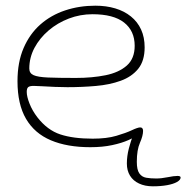

<svg xmlns="http://www.w3.org/2000/svg" viewBox="-20 -490 655 675"><path d="M297.5 27.5Q216 27.5 158.8 3.2Q101.5 -21 71.5 -72.2Q41.5 -123.5 41.5 -204.5Q41.5 -271.5 63 -321.2Q84.5 -371 122 -404Q159.5 -437 209.2 -453.5Q259 -470 315 -470Q353.5 -470 385.2 -460.5Q417 -451 440.2 -432.2Q463.5 -413.5 476 -386.2Q488.5 -359 488.5 -323.5Q488.5 -276 465.8 -248Q443 -220 404.2 -206Q365.5 -192 317 -187.8Q268.5 -183.5 217 -183.5Q198 -183.5 173.2 -184.5Q148.5 -185.5 127.5 -186.8Q106.5 -188 98.5 -188Q84 -188 79 -183.5Q74 -179 74 -167Q74 -150.5 83.8 -125.8Q93.5 -101 111.5 -77.5Q146.5 -32.5 192 -17.5Q237.5 -2.5 306 -2.5Q355 -2.5 389 -12.5Q423 -22.5 443.5 -32.2Q464 -42 473 -42Q477 -42 478.5 -40.2Q480 -38.5 480 -34.5Q480 -28.5 467.5 -18.2Q455 -8 431.5 2.5Q408 13 374.2 20.2Q340.5 27.5 297.5 27.5ZM246.5 -216Q304.5 -216 351.2 -225.5Q398 -235 425.8 -259.5Q453.5 -284 453.5 -329Q453.5 -381.5 416.2 -410.8Q379 -440 305 -440Q262 -440 222 -424.8Q182 -409.5 150.8 -382.8Q119.5 -356 101.2 -321.8Q83 -287.5 83 -249Q83 -232.5 98 -225.8Q113 -219 148.8 -217.5Q184.5 -216 246.5 -216ZM517.5 165Q489.5 165 468.8 155.2Q448 145.5 437 127.5Q426 109.5 426 85Q426 59 433 32Q440 5 448 -15Q453.5 -28 458.2 -35Q463 -42 472.5 -42Q478 -42 480.5 -38.8Q483 -35.5 483 -30Q483 -13 472 12Q461 37 461 79Q461 107 469.8 119.5Q478.5 132 493.8 134.8Q509 137.5 529 137.5Q547.5 137.5 569.5 133Q591.5 128.5 604 128.5Q609 128.5 612 129.8Q615 131 615 134Q615 142.5 602.2 149.8Q589.5 157 567.5 161Q545.5 165 517.5 165Z"/></svg>

Font: Gluten Thin
Style: Regular
Weight: 100
Designer: Tyler Finck
Foundry: Etcetera Type Company
Version: Version 1.300